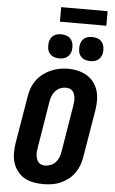

<svg xmlns="http://www.w3.org/2000/svg" viewBox="-70 -1183 741 1236"><g transform="rotate(5 300.0 -564.5)"><path d="M256 8Q224 8 192.5 2Q161 -4 134.5 -19.5Q108 -35 89.5 -59.5Q71 -84 62 -113.5Q53 -143 53 -175.5Q53 -208 58 -240L109 -545Q113 -573 123 -600Q133 -627 150.5 -651Q168 -675 192 -693.5Q216 -712 243 -723.5Q270 -735 297.5 -740.5Q325 -746 354 -746Q386 -746 417 -738.5Q448 -731 474.5 -715.5Q501 -700 519.5 -675.5Q538 -651 547 -621.5Q556 -592 556 -559.5Q556 -527 551 -495L500 -190Q496 -162 486 -135Q476 -108 459 -84Q442 -60 418 -41.5Q394 -23 367 -11.5Q340 0 312 4Q284 8 256 8ZM259 -112Q277 -112 295.5 -119.5Q314 -127 327 -141Q340 -155 347 -173Q354 -191 357 -209L407 -514Q409 -527 410 -539.5Q411 -552 409.5 -564Q408 -576 404 -587.5Q400 -599 392 -607.5Q384 -616 372.5 -619.5Q361 -623 348 -623Q330 -623 312.5 -615.5Q295 -608 282 -593.5Q269 -579 262 -561.5Q255 -544 252 -526L202 -221Q200 -208 199 -195.5Q198 -183 199.5 -171Q201 -159 205 -148Q209 -137 216.5 -128.5Q224 -120 235.5 -116Q247 -112 259 -112ZM490 -807Q472 -807 454.5 -813.5Q437 -820 426.5 -834Q416 -848 413.5 -866.5Q411 -885 414 -904Q416 -917 422.5 -929Q429 -941 440 -949Q451 -957 464 -960Q477 -963 490 -963Q509 -963 526 -956.5Q543 -950 553.5 -936Q564 -922 567 -903.5Q570 -885 567 -866Q565 -853 558 -841Q551 -829 540 -821Q529 -813 516 -810Q503 -807 490 -807ZM290 -807Q272 -807 254.5 -813.5Q237 -820 226.5 -834Q216 -848 213.5 -866.5Q211 -885 214 -904Q216 -917 222.5 -929Q229 -941 240 -949Q251 -957 264 -960Q277 -963 290 -963Q309 -963 326 -956.5Q343 -950 353.5 -936Q364 -922 367 -903.5Q370 -885 367 -866Q365 -853 358 -841Q351 -829 340 -821Q329 -813 316 -810Q303 -807 290 -807ZM274 -1043V-1137H574V-1043Z"/></g></svg>

Font: Iosevka Curly Slab HvEx
Style: Italic
Weight: 900
Width: 7
Italic angle: -9°
Monospace: yes
Designer: Belleve Invis
Foundry: Belleve Invis
Version: Version 11.1.0; ttfautohint (v1.8.3)